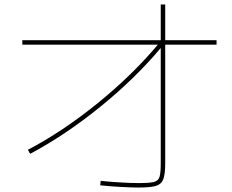

<svg xmlns="http://www.w3.org/2000/svg" viewBox="-20 -825 1040 860"><path d="M687 -625H80V-645H700V-805H720V-645H950V-625H720V-95Q720 -45 711.5 -22.5Q703 0 679 7.5Q655 15 600 15Q566 15 515 12Q464 9 429 5L431 -15Q466 -11 516 -8Q566 -5 600 -5Q650 -5 669.5 -10Q689 -15 694.5 -32.5Q700 -50 700 -95V-610Q585 -473 429 -346.5Q273 -220 115 -136L105 -154Q261 -236 416.5 -362Q572 -488 687 -625Z"/></svg>

Font: Enso Thin
Style: Regular
Weight: 100
Designer: Coji Morishita
Foundry: UNDERFOREST DESIGN
Version: Version 1.000